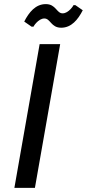

<svg xmlns="http://www.w3.org/2000/svg" viewBox="-20 -915 423 935"><path d="M50 0H150L273 -700H173ZM338 -890C339 -890 315 -850 285 -850C255 -850 253 -895 203 -895C153 -895 121 -855 98 -810L134 -785H143C142 -785 166 -825 196 -825C226 -825 228 -780 278 -780C328 -780 360 -820 383 -865L347 -890Z"/></svg>

Font: Scada
Style: Italic
Weight: 400
Designer: Jovanny Lemonad
Foundry: Jovanny Lemonad
Version: Version 3.005